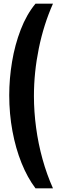

<svg xmlns="http://www.w3.org/2000/svg" viewBox="-20 -820 337 1040"><path d="M172.2 200Q128.7 142.5 96.7 63.1Q64.7 -16.3 47.4 -109.9Q30 -203.6 30 -304.2Q30 -393.6 45.3 -485.5Q60.6 -577.5 92.2 -659.4Q123.7 -741.3 172.2 -800H266.9Q216.6 -686.9 190.2 -557.6Q163.8 -428.4 163.8 -300Q163.8 -215 175.6 -128.1Q187.3 -41.1 210.4 42.2Q233.6 125.5 266.9 200Z"/></svg>

Font: Big Shoulders Stencil Text SC Thin
Style: Regular
Weight: 100
Designer: Patric King
Foundry: XO Type Co
Version: Version 2.001